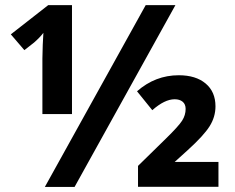

<svg xmlns="http://www.w3.org/2000/svg" viewBox="-20 -734 921 754"><path d="M262.7 -286.1H146.5V-503.9L147.9 -558.6L150.4 -605Q137.2 -587.4 113.8 -566.9L75.7 -537.1L22.5 -599.1L169.4 -713.9H262.7ZM668.9 -713.9 272.9 0H156.2L552.2 -713.9ZM837.9 -0.5H522V-82.5L631.3 -189.5Q681.2 -238.3 695.1 -260Q709 -281.7 709 -306.2Q709 -324.7 697.3 -334.5Q685.5 -344.2 666 -344.2Q626.5 -344.2 578.1 -301.3L518.1 -375.5Q589.8 -438.5 682.1 -438.5Q749 -438.5 787.6 -406Q826.2 -373.5 826.2 -316.4Q826.2 -274.9 803.2 -238.3Q780.3 -201.7 717.3 -144.5L666 -98.1H837.9Z"/></svg>

Font: Samim FD
Style: Bold-FD
Weight: 700
Foundry: DejaVu fonts team - Redesigned by Saber Rastikerdar
Version: Version 4.0.1